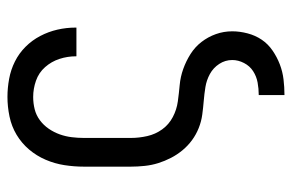

<svg xmlns="http://www.w3.org/2000/svg" viewBox="-154 -414 783 515"><g transform="rotate(-90 237.5 -156.5)"><path d="M240 215V146H241Q257 146 273.5 143Q290 140 304 131Q318 122 326 106.5Q334 91 334 75Q334 56 323.5 40Q313 24 296.5 15Q280 6 261.5 3Q243 0 224.5 -1.5Q206 -3 187.5 -5.5Q169 -8 151.5 -15Q134 -22 119 -33Q104 -44 92 -58.5Q80 -73 71.5 -89.5Q63 -106 57.5 -123.5Q52 -141 50 -160Q48 -179 48 -197V-323Q48 -349 52 -375Q56 -401 66.5 -425.5Q77 -450 94 -470Q111 -490 133.5 -503.5Q156 -517 182.5 -522.5Q209 -528 235 -528Q259 -528 283.5 -523.5Q308 -519 330 -508Q352 -497 369.5 -479.5Q387 -462 398.5 -440Q410 -418 415.5 -394Q421 -370 421 -345V-343H344V-344Q344 -367 337 -388.5Q330 -410 315 -427Q300 -444 278.5 -451.5Q257 -459 235 -459Q218 -459 202 -455Q186 -451 172.5 -441Q159 -431 149.5 -417Q140 -403 134.5 -387.5Q129 -372 127 -355.5Q125 -339 125 -323V-197Q125 -175 130 -153Q135 -131 148 -113Q161 -95 181 -84.5Q201 -74 223 -71Q245 -68 267 -66Q289 -64 310 -56.5Q331 -49 350 -37Q369 -25 382.5 -7.5Q396 10 403.5 31Q411 52 411 75Q411 95 405.5 116Q400 137 388.5 154Q377 171 359.5 183Q342 195 322.5 202.5Q303 210 282 212.5Q261 215 241 215Z"/></g></svg>

Font: Iosevka QP
Style: Regular
Weight: 400
Designer: Belleve Invis
Foundry: Belleve Invis
Version: Version 20.0.0; ttfautohint (v1.8.4)